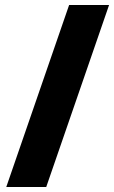

<svg xmlns="http://www.w3.org/2000/svg" viewBox="-20 -739 455 764"><path d="M414 -719 164 5H5L255 -719Z"/></svg>

Font: Noto Sans Disp ExtBd
Style: Regular
Weight: 800
Designer: Monotype Design Team
Foundry: Monotype Imaging Inc.
Version: Version 2.000;GOOG;noto-source:20170915:90ef993387c0; ttfaut